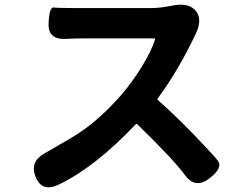

<svg xmlns="http://www.w3.org/2000/svg" viewBox="-20 -760 1040 810"><path d="M863 -7Q803 39 759 -23Q713 -86 559 -236Q555 -239 552 -235Q379 -53 227 19Q158 52 131 -12Q104 -76 166 -112L275 -175Q306 -193 335 -214Q409 -267 486 -353Q536 -410 577.5 -477.5Q619 -545 634 -593Q635 -598 630 -598H332Q296 -598 260 -596Q182 -591 185 -661Q188 -731 206.5 -728.5Q225 -726 296 -726H615Q649 -726 682 -732L717 -738Q779 -748 807 -713Q834 -678 807 -620Q732 -461 646 -346Q642 -341 647 -337Q712 -280 797 -193Q873 -114 898 -83.5Q923 -53 863 -7Z"/></svg>

Font: Resource Han Rounded KR
Style: Bold
Weight: 700
Designer: Cyano Hao (round all glyphs); Ryoko NISHIZUKA 西塚涼子 (kana, bopomofo & ideographs); Paul D. Hunt (Latin, Greek & Cyrillic)
Foundry: Cyano Hao
Version: 0.990